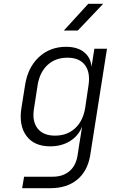

<svg xmlns="http://www.w3.org/2000/svg" viewBox="-20 -805 640 1005"><path d="M96 180 106 120H255Q309 120 343 91.5Q377 63 386 9L393 -38L410 -143Q391 -94 346.5 -66.5Q302 -39 243 -39Q159 -39 118.5 -93.5Q78 -148 92 -239L111 -358Q125 -451 183 -505.5Q241 -560 326 -560Q385 -560 420 -532Q455 -504 459 -455L474 -550H540L452 9Q438 91 384 135.5Q330 180 244 180ZM268 -95Q331 -95 373 -133.5Q415 -172 426 -241L443 -356Q454 -425 425 -464Q396 -503 333 -503Q270 -503 229 -465Q188 -427 177 -360L158 -237Q147 -171 176.5 -133Q206 -95 268 -95ZM314 -645 442 -785H520L387 -645Z"/></svg>

Font: JetBrains Mono NL ExtraLight
Style: Italic
Weight: 200
Italic angle: -9°
Monospace: yes
Designer: Philipp Nurullin, Konstantin Bulenkov
Foundry: JetBrains
Version: Version 2.305; ttfautohint (v1.8.4.7-5d5b)